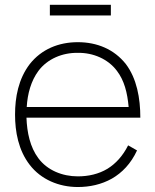

<svg xmlns="http://www.w3.org/2000/svg" viewBox="-20 -751 637 787"><path d="M434.4 -731.2H184.4V-687.5H434.4ZM420.8 -59.4C384.4 -37.5 342.7 -28.1 299 -28.1C235.4 -28.1 174 -53.1 137.5 -102.1C103.1 -147.9 90.6 -208.3 88.5 -268.8H555.2C555.2 -349 540.6 -429.2 495.8 -488.5C447.9 -549 378.1 -578.1 299 -578.1C219.8 -578.1 150 -549 102.1 -488.5C55.2 -427.1 41.7 -352.1 41.7 -281.2C41.7 -211.5 55.2 -135.4 102.1 -75C147.9 -15.6 220.8 15.6 299 15.6C347.9 15.6 395.8 5.2 438.5 -18.8C480.2 -42.7 516.7 -80.2 541.7 -134.4L505.2 -155.2C483.3 -111.5 454.2 -80.2 420.8 -59.4ZM137.5 -460.4C174 -509.4 235.4 -535.4 299 -534.4C361.5 -535.4 422.9 -509.4 459.4 -460.4C489.6 -420.8 502.1 -370.8 507.3 -312.5H89.6C92.7 -366.7 107.3 -419.8 137.5 -460.4Z"/></svg>

Font: Manrope Thin
Style: Regular
Weight: 100
Width: 4
Designer: Michael Sharanda
Foundry: Michael Sharanda
Version: Version 2.000;PS 002.000;hotconv 1.0.88;makeotf.lib2.5.64775